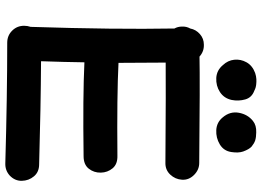

<svg xmlns="http://www.w3.org/2000/svg" viewBox="-148 -812 961 704"><g transform="rotate(90 332.0 -460.5)"><path d="M579 0Q605 1 624 -16Q644 -35 643.5 -60.5Q643 -86 627 -105Q611 -124 583 -124Q375 -130 205 -131Q208 -217 209 -290Q333 -284 553 -287Q584 -287 599 -306Q614 -325 613.5 -350Q613 -375 597.5 -393.5Q582 -412 551 -411Q330 -409 211 -415Q211 -500 210 -588Q291 -589 576 -587Q603 -586 620.5 -604.5Q638 -623 639.5 -648Q641 -673 622 -692Q603 -711 578 -711Q278 -714 188 -712Q169 -729 144 -728Q122 -728 105.5 -713.5Q89 -699 85 -678Q77 -664 78 -647Q78 -633 85 -620Q89 -402 79 -93Q75 -81 75 -69Q75 -43 93 -25Q111 -7 137 -7Q333 -7 579 0ZM347 -830Q352 -855 345 -880Q338 -904 313 -913Q302 -919 289 -920Q281 -921 270.5 -920.5Q260 -920 248 -916Q221 -906 209 -884.5Q197 -863 199.5 -839.5Q202 -816 219 -798Q238 -775 266.5 -773.5Q295 -772 318 -787Q341 -802 347 -830ZM538 -829Q542 -855 536 -872Q528 -894 518 -903Q507 -912 496 -916Q483 -920 466 -920Q440 -921 424 -908Q400 -889 394 -856.5Q388 -824 411 -797Q429 -775 457.5 -773.5Q486 -772 510 -786.5Q534 -801 538 -829Z"/></g></svg>

Font: Balsamiq Sans
Style: Bold
Weight: 700
Designer: Michael Angeles
Foundry: Balsamiq SRL
Version: Version 1.020; ttfautohint (v1.8.4.7-5d5b);gftools[0.9.26]